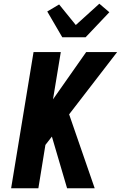

<svg xmlns="http://www.w3.org/2000/svg" viewBox="-20 -1016 652 1036"><path d="M342 0 260 -279 225 -234 187 0H40L161 -735H308L266 -480L445 -735H612L353 -399L491 0ZM316 -815 235 -954 299 -992 389 -881 516 -996 570 -950 442 -815Z"/></svg>

Font: Iosevka Aile Heavy Oblique
Style: Regular
Weight: 900
Italic angle: -9°
Designer: Belleve Invis
Foundry: Belleve Invis
Version: Version 31.1.0; ttfautohint (v1.8.4)